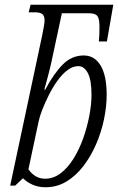

<svg xmlns="http://www.w3.org/2000/svg" viewBox="-20 -780 498 810"><path d="M172 10Q141 10 116 -1.5Q91 -13 77 -28L44 3H23L158 -631Q168 -679 168 -694Q168 -715 156.5 -722Q145 -729 119 -728H101L109 -760H458L431 -605H397L399 -632Q401 -673 398 -692.5Q395 -712 384.5 -718Q374 -724 355 -724H241L196 -514Q190 -487 181.5 -455.5Q173 -424 167 -402H171Q207 -470 245 -508Q283 -546 333 -546Q379 -546 404.5 -503.5Q430 -461 430 -380Q430 -330 418.5 -275.5Q407 -221 385 -170.5Q363 -120 331.5 -79Q300 -38 260 -14Q220 10 172 10ZM170 -26Q206 -26 236.5 -49.5Q267 -73 291 -112Q315 -151 331.5 -198Q348 -245 357 -292.5Q366 -340 366 -380Q366 -443 350.5 -472Q335 -501 311 -501Q287 -501 264.5 -484Q242 -467 222 -439Q202 -411 186 -379Q170 -347 158.5 -317.5Q147 -288 143 -268L100 -66Q111 -49 129 -37.5Q147 -26 170 -26Z"/></svg>

Font: Noto Serif Condensed Light
Style: Italic
Weight: 300
Width: 3
Italic angle: -12°
Designer: Monotype Design Team
Foundry: Monotype Imaging Inc.
Version: Version 2.014; ttfautohint (v1.8.4.7-5d5b)